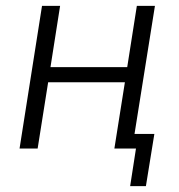

<svg xmlns="http://www.w3.org/2000/svg" viewBox="-20 -509 612 658"><path d="M426 129 446 0H372L408 -227H145L109 0H47L124 -489H186L153 -279H416L449 -489H511L441 -50H509L480 129Z"/></svg>

Font: Nunito Sans 10pt SemiCondensed Light
Style: Italic
Weight: 300
Width: 4
Italic angle: -9°
Designer: Vernon Adams
Foundry: Vernon Adams
Version: Version 3.101;gftools[0.9.27]